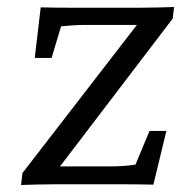

<svg xmlns="http://www.w3.org/2000/svg" viewBox="-20 -525 526 547"><path d="M96 -504 79 -360H127L154 -450C175 -452 200 -454 220 -454H370L44 -32L40 2C71 1 105 0 136 0H316C347 0 379 0 417 1L454 -152H406L366 -56C340 -52 317 -51 295 -51H151L472 -472L476 -505C443 -504 410 -503 378 -503H194C164 -503 133 -503 96 -504Z"/></svg>

Font: TPK Tissa Web
Style: Italic
Weight: 400
Italic angle: -7°
Designer: Jacques Le Bailly, Suppakit Chalermlarp | Katatrad Co.,Ltd.
Foundry: Jacques Le Bailly, Cadson Demak Co.,Ltd.
Version: Version 5.000;Glyphs 3.1.2 (3151)